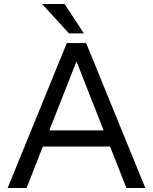

<svg xmlns="http://www.w3.org/2000/svg" viewBox="-20 -934 760 954"><path d="M312 -720H408L702 0H608L527 -206H193L112 0H18ZM495 -286 360 -629 225 -286ZM323 -768 189 -914H301L397 -768Z"/></svg>

Font: Aspekta Variable
Style: Regular
Weight: 400
Designer: Ivo Dolenc
Version: Version 2.100